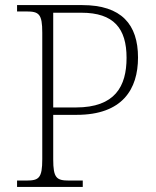

<svg xmlns="http://www.w3.org/2000/svg" viewBox="-20 -734 611 754"><path d="M47 0H305V-25H251C202 -25 189 -35 189 -108V-283H281C461 -283 522 -384 522 -508C522 -638 457 -714 303 -714H47V-689H84C133 -689 146 -679 146 -606V-109C146 -35 133 -25 84 -25H47ZM278 -312H189V-684H300C427 -684 477 -622 477 -507C477 -395 432 -312 278 -312Z"/></svg>

Font: Noto Serif Lao ExtraLight
Style: Regular
Weight: 200
Designer: Monotype Design Team
Foundry: Monotype Imaging Inc.
Version: Version 2.003